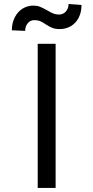

<svg xmlns="http://www.w3.org/2000/svg" viewBox="-20 -922 457 942"><path d="M252.9 0H165V-707H252.9ZM143.6 -894.5Q161.6 -894.5 175.3 -889.2Q189 -883.8 210 -872.1Q227.1 -861.8 240.5 -856.2Q253.9 -850.6 269.5 -850.6Q289.6 -850.6 303 -865.5Q316.4 -880.4 316.4 -902.3L379.9 -897.5Q379.9 -861.8 366 -835Q352.1 -808.1 327.6 -793.7Q303.2 -779.3 273.4 -779.3Q251.5 -779.3 236.3 -785.4Q221.2 -791.5 204.1 -802.7Q189.5 -813 177.2 -818.1Q165 -823.2 148.4 -823.2Q128.9 -823.2 116.2 -808.1Q103.5 -793 103.5 -770.5L38.1 -773.4Q38.1 -808.1 52 -835.9Q65.9 -863.8 90.1 -879.2Q114.3 -894.5 143.6 -894.5Z"/></svg>

Font: Pretendard JP
Style: Regular
Weight: 400
Designer: Base glyphs from Inter by Rasmus Andersson; Hangeul glyphs from Noto Sans CJK(Source Han Sans) by Jang Soo-young and Kan
Foundry: Kil Hyung-jin
Version: Version 1.309